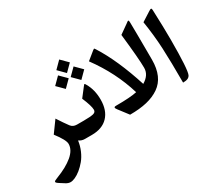

<svg xmlns="http://www.w3.org/2000/svg" viewBox="-183 -1064 1889 1679"><g transform="rotate(-30 761.5 -224.5)"><path d="M340.3 -19C357.4 -6.3 377 0 398.9 0H414.6C422.9 0 426.8 -20 426.8 -60.5V-86.4C426.8 -124.5 422.9 -143.6 414.6 -143.6H401.4C375 -143.6 355 -152.8 340.8 -171.9C319.3 -200.7 293.9 -237.8 264.6 -283.2L181.6 -168.9C230 -106 253.9 -61.5 253.9 -34.7C253.9 5.9 232.9 43.5 190.9 79.1C148.9 114.3 92.8 145 22.9 171.9C-24.9 189.9 -27.3 196.3 14.2 222.7L54.2 248C71.3 259.3 87.4 264.6 103 264.6C128.9 264.6 167 249 208 215.8C228 199.2 247.6 180.2 265.6 158.2C301.8 114.7 332 48.8 340.3 -19Z M690.4 -230C690.4 -295.9 676.3 -353.5 647.5 -402.8C641.1 -414.1 639.6 -417.5 635.7 -417.5C632.8 -417.5 633.8 -419.9 620.6 -402.8L554.2 -316.9C581.1 -253.4 594.7 -208.5 594.7 -182.1C594.7 -165.5 585 -154.8 565.9 -150.4C546.4 -146 514.6 -143.6 470.2 -143.6H414.6C396.5 -143.6 387.7 -124.5 387.7 -86.4V-70.3C387.7 -23.4 396.5 0 414.6 0H468.3C539.1 0 593.8 -20 632.3 -60.5C670.9 -100.6 690.4 -157.2 690.4 -230ZM483.4 -646 551.3 -577.6 619.6 -646 551.3 -714.4ZM561.5 -530.8 629.9 -462.4 698.2 -530.8 629.9 -599.1ZM404.8 -530.8 473.1 -462.4 541.5 -530.8 473.1 -599.1Z M991.2 -130.4C948.2 -120.6 877.9 -115.7 780.3 -115.7C751.5 -115.7 760.3 -101.1 772.9 -83.5L847.2 13.7C977.5 13.7 1073.2 -8.3 1145 -58.1C1216.8 -107.9 1253.4 -190.4 1253.4 -307.1C1253.4 -344.7 1253.4 -384.3 1252.9 -426.3C1252.4 -467.8 1252.4 -514.2 1252 -564.9C1251.5 -615.2 1251 -654.8 1250.5 -683.6C1250 -713.4 1245.1 -711.9 1221.2 -692.9L1129.9 -628.4C1148.9 -456.5 1158.7 -340.3 1158.7 -280.3C1158.7 -231.9 1132.8 -192.4 1081.5 -162.1C1020.5 -353 951.2 -509.8 873.5 -631.8C868.2 -640.1 864.7 -644.5 863.3 -645C861.8 -645 857.4 -642.1 849.1 -635.7L768.6 -570.3C870.6 -432.1 944.8 -285.2 991.2 -130.4Z M1352.5 -627.9C1367.7 -531.7 1377.9 -438.5 1382.3 -347.7C1386.7 -256.3 1388.7 -139.6 1388.7 2.4C1428.2 2 1450.2 -5.9 1461.9 -29.3C1476.1 -58.6 1483.4 -174.8 1483.4 -377.4C1483.4 -455.6 1481 -555.7 1476.1 -677.7C1475.6 -701.7 1469.2 -702.6 1444.3 -686.5Z"/></g></svg>

Font: Sahel SemiBold
Style: Bold
Weight: 600
Foundry: Saber Rastikerdar (saber.rastikerdar@gmail.com)
Version: Version 3.4.0